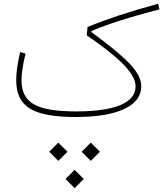

<svg xmlns="http://www.w3.org/2000/svg" viewBox="-20 -613 855 1006"><path d="M85.4 -340.3C71.8 -281.2 64.9 -232.4 64.9 -194.3C64.9 -53.7 151.4 0 377 0C486.8 0 571.3 -14.2 630.9 -42C690.4 -69.8 720.2 -109.9 720.2 -161.1C720.2 -235.8 641.6 -310.1 458.5 -445.3L459 -450.2C541.5 -485.4 658.7 -523.9 815.4 -563.5L808.6 -593.3C737.8 -574.2 670.4 -554.2 606.4 -533.2C542 -511.7 485.8 -491.2 438.5 -471.2L434.6 -427.7C602.1 -313 690.4 -229.5 690.4 -159.7C690.4 -75.2 583 -29.3 381.8 -29.3C169.4 -29.3 92.8 -73.2 92.8 -194.3C92.8 -228 99.6 -273.9 113.8 -332ZM455.6 230 503.4 182.1 455.6 134.3 407.7 182.1ZM285.6 230 333.5 182.1 285.6 134.3 237.8 182.1ZM371.1 372.6 418.9 324.7 371.1 276.9 323.2 324.7Z"/></svg>

Font: Estedad Thin
Style: Regular
Weight: 100
Designer: Amin Abedi
Version: Version 7.3